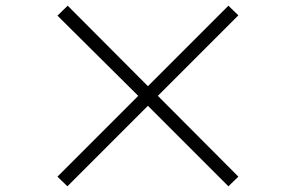

<svg xmlns="http://www.w3.org/2000/svg" viewBox="-20 -711 1040 675"><path d="M818 -90 535 -374 818 -657 783 -691 500 -408 218 -691 182 -656 466 -374 182 -90 217 -56 500 -339 783 -56Z"/></svg>

Font: Noto Sans CJK Light
Style: Regular
Weight: 300
Designer: Ryoko NISHIZUKA (kana & ideographs); Paul D. Hunt (Latin, Greek & Cyrillic); Wenlong ZHANG (bopomofo); Sandoll Communica
Foundry: Adobe Systems Incorporated
Version: Version 1.000;PS 1;hotconv 1.0.78;makeotf.lib2.5.61930